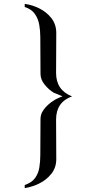

<svg xmlns="http://www.w3.org/2000/svg" viewBox="-20 -873 490 986"><path d="M350 -378Q268 -349 268 -259Q268 -208 268.5 -157.5Q269 -107 269 -56Q269 -13 244.5 18.5Q220 50 183 68.5Q146 87 107 93V77Q143 65 160 41.5Q177 18 182 -13Q187 -44 187 -77Q187 -124 187.5 -170.5Q188 -217 188 -263Q188 -287 203.5 -308.5Q219 -330 241 -346.5Q263 -363 283 -371Q288 -373 292.5 -375Q297 -377 301 -378Q297 -380 292.5 -382Q288 -384 283 -386Q272 -391 269.5 -391.5Q267 -392 256 -397Q232 -411 210 -437.5Q188 -464 188 -494Q188 -541 187.5 -588Q187 -635 187 -682Q187 -715 181.5 -746Q176 -777 159 -801.5Q142 -826 107 -837V-853Q146 -848 183.5 -829Q221 -810 245 -778.5Q269 -747 269 -703Q269 -652 268.5 -600.5Q268 -549 268 -498Q268 -410 350 -378Z"/></svg>

Font: Kaisei Tokumin Medium
Style: Regular
Weight: 500
Designer: Font-Kai,
Foundry: KAZUO KANAI
Version: Version 5.003